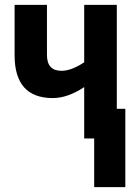

<svg xmlns="http://www.w3.org/2000/svg" viewBox="-20 -569 540 789"><path d="M495 200V-122H460V-549H326V-313Q273 -278 233 -278Q173 -278 173 -343V-549H40V-342Q40 -166 197 -166Q258 -166 326 -211V0H367V200Z"/></svg>

Font: Noto Sans Mono UI Condensed ExtraBold
Style: Regular
Weight: 800
Width: 3
Designer: Monotype Design team
Foundry: Monotype Imaging Inc.
Version: 1.000